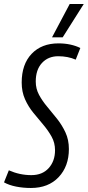

<svg xmlns="http://www.w3.org/2000/svg" viewBox="-42 -926 437 956"><path d="M358 -687 335 -629Q296 -646 248 -646Q198 -646 167 -612.5Q136 -579 136 -520Q136 -484 152.5 -453.5Q169 -423 193.5 -394Q218 -365 242.5 -334Q267 -303 284 -266.5Q301 -230 301 -184Q301 -98 250 -44Q199 10 112 10Q73 10 38 3Q3 -4 -22 -18L2 -78Q56 -54 114 -54Q169 -54 200.5 -89Q232 -124 232 -178Q232 -215 215 -245.5Q198 -276 173.5 -305Q149 -334 124 -364.5Q99 -395 82.5 -432Q66 -469 66 -515Q66 -606 115.5 -658Q165 -710 249 -710Q281 -710 308.5 -704Q336 -698 358 -687ZM217 -740 305 -906H375L270 -740Z"/></svg>

Font: Georama Condensed
Style: Italic
Weight: 400
Width: 3
Italic angle: -9°
Designer: Jean-Baptiste Levee
Foundry: Production Type
Version: Version 1.000